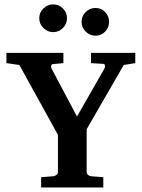

<svg xmlns="http://www.w3.org/2000/svg" viewBox="-20 -861 637 862"><path d="M587.4 -577.6 535.6 -569.3 369.1 -280.8V-89.8Q369.1 -81.1 375 -75.9Q380.9 -70.8 388.7 -69.8L443.8 -65.4V-19.5H164.6V-65.4L219.7 -69.8Q227.1 -70.8 233.6 -75.9Q240.2 -81.1 240.2 -89.8V-255.4L66.9 -569.3L8.8 -577.6V-623.5H264.6V-577.6L217.3 -573.2Q212.4 -573.2 210 -566.7Q207.5 -560.1 212.4 -551.3L325.7 -337.9L448.2 -552.2Q453.1 -560.5 451.4 -567.4Q449.7 -574.2 443.8 -574.2L388.7 -577.6V-623.5H587.4ZM469.7 -763.2Q469.7 -737.8 452.1 -719.2Q434.6 -700.7 408.7 -700.7Q383.3 -700.7 364.7 -719.2Q346.2 -737.8 346.2 -763.2Q346.2 -788.6 364.7 -806.9Q383.3 -825.2 408.7 -825.2Q434.6 -825.2 452.1 -806.9Q469.7 -788.6 469.7 -763.2ZM280.8 -779.3Q280.8 -753.9 262.5 -735.4Q244.1 -716.8 218.8 -716.8Q193.4 -716.8 174.8 -735.4Q156.2 -753.9 156.2 -779.3Q156.2 -804.7 174.8 -823Q193.4 -841.3 218.8 -841.3Q244.1 -841.3 262.5 -823Q280.8 -804.7 280.8 -779.3Z"/></svg>

Font: Annapurna SIL
Style: Bold
Weight: 700
Designer: Peter Martin, Annie Olsen
Foundry: SIL International
Version: Version 2.000